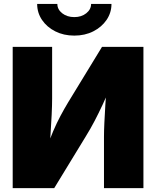

<svg xmlns="http://www.w3.org/2000/svg" viewBox="-20 -969 804 989"><path d="M718.8 0H515.6V-265.6Q515.6 -293.9 517.6 -336.7Q519.5 -379.4 522.7 -429.9Q525.9 -480.5 529.8 -531.7L553.7 -529.8Q529.3 -474.1 508.5 -429.7Q487.8 -385.3 467.5 -346.4Q447.3 -307.6 421.4 -265.6L259.3 0H45.4V-727.5H248.5V-460.9Q248.5 -427.2 246.1 -377.2Q243.7 -327.1 240.2 -275.4Q236.8 -223.6 234.4 -184.1L216.3 -193.8Q234.9 -248.5 253.4 -292Q272 -335.4 291.3 -371.6Q310.5 -407.7 331.1 -441.9L505.4 -727.5H718.8ZM362.8 -785.6Q308.1 -785.6 264.9 -807.4Q221.7 -829.1 196.5 -866.2Q171.4 -903.3 171.4 -948.7H275.4Q275.4 -920.4 300.5 -900.6Q325.7 -880.9 362.8 -880.9Q399.4 -880.9 424.3 -900.6Q449.2 -920.4 449.2 -948.7H554.2Q554.2 -903.8 529.1 -866.7Q503.9 -829.6 460.7 -807.6Q417.5 -785.6 362.8 -785.6Z"/></svg>

Font: Inter 17pt Black
Style: Regular
Weight: 900
Version: Version 4.001;git-66647c0bb